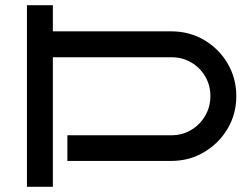

<svg xmlns="http://www.w3.org/2000/svg" viewBox="-20 -721 957 741"><path d="M892 -350Q892 -281 858.5 -224.5Q825 -168 768 -134Q711 -100 642 -100H240V-199H642Q684 -199 718 -219.5Q752 -240 772 -274.5Q792 -309 792 -350Q792 -392 772 -426Q752 -460 718 -480Q684 -500 642 -500H184V0H84V-701H184V-600H642Q711 -600 768 -566.5Q825 -533 858.5 -476Q892 -419 892 -350Z"/></svg>

Font: Bruno Ace SC
Style: Regular
Weight: 400
Version: Version 1.100; ttfautohint (v1.8.4.7-5d5b);gftools[0.9.27]